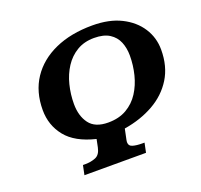

<svg xmlns="http://www.w3.org/2000/svg" viewBox="-125 -866 1056 1008"><g transform="rotate(-20 402.5 -362.5)"><path d="M181 0 192 -53H205Q237 -53 263 -63.5Q289 -74 297 -113L306 -157Q194 -184 143 -247.5Q92 -311 92 -396Q92 -498 141 -571.5Q190 -645 279 -685Q368 -725 488 -725Q582 -725 648 -692Q714 -659 749.5 -604Q785 -549 785 -482Q785 -389 743.5 -322Q702 -255 629.5 -214Q557 -173 464 -158L454 -110Q453 -105 451.5 -98Q450 -91 450 -87Q450 -65 471 -59Q492 -53 523 -53H536L525 0ZM394 -217Q454 -217 497 -242Q540 -267 567 -309Q594 -351 607 -403Q620 -455 620 -509Q620 -551 606 -585Q592 -619 560 -639.5Q528 -660 474 -660Q419 -660 378 -635.5Q337 -611 310 -569.5Q283 -528 270 -476Q257 -424 257 -370Q257 -303 289 -260Q321 -217 394 -217Z"/></g></svg>

Font: Noto Serif
Style: Bold Italic
Weight: 700
Italic angle: -12°
Designer: Monotype Design Team
Foundry: Monotype Imaging Inc.
Version: Version 2.013